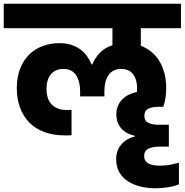

<svg xmlns="http://www.w3.org/2000/svg" viewBox="-37 -760 989 1028"><path d="M-17 -740H932V-609H717V-515Q746 -504 771 -484.5Q796 -465 814 -436.5Q832 -408 842.5 -371Q853 -334 853 -288Q853 -232 837 -188H808Q779 -188 757.5 -178Q736 -168 736 -139Q736 -112 758.5 -102Q781 -92 810 -92H867V25H817Q785 25 760 35Q735 45 735 76Q735 92 742.5 102Q750 112 762 117.5Q774 123 789 125Q804 127 819 127Q851 127 880 121Q909 115 921 111V227Q898 237 862.5 242.5Q827 248 795 248Q756 248 718.5 239.5Q681 231 651 212.5Q621 194 603 164.5Q585 135 585 92Q585 45 613 13Q641 -19 685 -29V-33Q665 -37 647 -46Q629 -55 615.5 -69Q602 -83 594 -102.5Q586 -122 586 -148Q586 -175 595.5 -195.5Q605 -216 620 -230.5Q635 -245 655 -254Q675 -263 696 -268Q697 -273 697 -278.5Q697 -284 697 -289Q697 -334 675.5 -362.5Q654 -391 612 -391Q588 -391 570.5 -381.5Q553 -372 542.5 -355.5Q532 -339 527 -318Q522 -297 522 -273V-244H392V-273Q392 -296 387 -317.5Q382 -339 371.5 -355.5Q361 -372 344.5 -381.5Q328 -391 304 -391Q259 -391 235.5 -362Q212 -333 212 -286Q212 -227 241.5 -199Q271 -171 319 -171Q324 -171 331 -171Q338 -171 346 -172V-36Q335 -35 326.5 -35Q318 -35 312 -35Q249 -35 200.5 -53Q152 -71 119.5 -104.5Q87 -138 70 -184.5Q53 -231 53 -288Q53 -349 71.5 -394.5Q90 -440 121.5 -470Q153 -500 194.5 -514.5Q236 -529 281 -529Q316 -529 344 -520Q372 -511 393 -495.5Q414 -480 429 -459Q444 -438 453 -415H457Q471 -449 497 -476.5Q523 -504 565 -518V-609H-17Z"/></svg>

Font: SVN-Poppins
Style: Bold
Weight: 700
Designer: Ninad Kale (Devanagari), Jonny Pinhorn (Latin)
Foundry: Indian Type Foundry
Version: Version 3.200;PS 1.000;hotconv 16.6.54;makeotf.lib2.5.65590